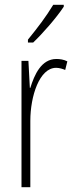

<svg xmlns="http://www.w3.org/2000/svg" viewBox="-20 -784 311 804"><path d="M247 -756V-764H203C172 -713 140 -671 97 -618V-606H119C158 -643 216 -709 247 -756ZM216 -537C153 -537 124 -471 107 -416H105L99 -529H70V0H107V-278C107 -381 145 -500 215 -500C229 -500 244 -495 253 -491L262 -527C247 -535 230 -537 216 -537Z"/></svg>

Font: Noto Sans Gurmukhi UI ExtraCondensed ExtraLight
Style: Regular
Weight: 200
Width: 2
Designer: Jelle Bosma - Monotype Design Team
Foundry: Monotype Imaging Inc.
Version: Version 2.004